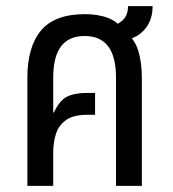

<svg xmlns="http://www.w3.org/2000/svg" viewBox="-20 -604 562 624"><path d="M69 0V-352Q69 -452 113.5 -505Q158 -558 256 -558Q300 -558 333 -545Q366 -532 384 -500Q415 -482 428 -443Q441 -404 441 -351V0H357V-352Q357 -420 331.5 -453.5Q306 -487 255 -487Q204 -487 178.5 -453.5Q153 -420 153 -352V-239L155 -238Q173 -277 197 -289.5Q221 -302 264 -302H289V-231H264Q219 -231 195 -214Q171 -197 162 -169.5Q153 -142 153 -108V0ZM385 -473 338 -519Q361 -522 378.5 -538Q396 -554 396 -584H476Q476 -553 464.5 -530Q453 -507 433 -492.5Q413 -478 385 -473Z"/></svg>

Font: Noto Sans Thai Condensed
Style: Regular
Weight: 400
Width: 3
Designer: Monotype Design Team
Foundry: Monotype Imaging Inc.
Version: Version 2.002